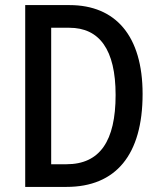

<svg xmlns="http://www.w3.org/2000/svg" viewBox="-20 -734 632 754"><path d="M540 -365C540 -593 434 -714 253 -714H79V0H241C435 0 540 -126 540 -365ZM434 -361C434 -180 372 -89 241 -89H181V-625H252C370 -625 434 -540 434 -361Z"/></svg>

Font: Noto Sans Sinhala UI Condensed Medium
Style: Regular
Weight: 500
Width: 3
Designer: Jelle Bosma - Monotype Design Team
Foundry: Monotype Imaging Inc.
Version: Version 2.006